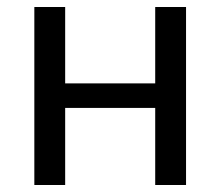

<svg xmlns="http://www.w3.org/2000/svg" viewBox="-20 -528 629 548"><path d="M423 0V-220H166V0H78V-508H166V-290H423V-508H511V0Z"/></svg>

Font: CST
Style: Regular
Weight: 400
Version: Version 1.00